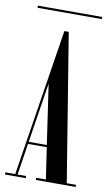

<svg xmlns="http://www.w3.org/2000/svg" viewBox="-92 -842 512 888"><g transform="rotate(10 164.0 -398.0)"><path d="M-2.5 0V-10H44L153 -701H173.5L286 -10H329.5V0H142.5V-10H188L166 -158H78L55 -10H95V0ZM79.5 -168H164.5L123.5 -449ZM12 -785.5V-795.5H314V-785.5Z"/></g></svg>

Font: Imbue 100pt Medium
Style: Regular
Weight: 500
Designer: Tyler Finck
Foundry: Etcetera Type Company
Version: Version 1.102; ttfautohint (v1.8.3)